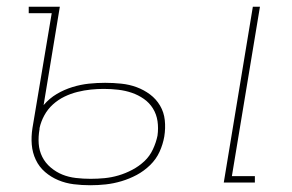

<svg xmlns="http://www.w3.org/2000/svg" viewBox="-20 -540 865 568"><path d="M642 0 728 -520H749L666 -19H734V0ZM247 8Q222 8 198 5Q174 2 152.5 -7Q131 -16 113.5 -31Q96 -46 86 -67Q76 -88 74 -112Q72 -136 76 -161L133 -501H65V-520H157L109 -229Q126 -249 148 -262Q170 -275 194.5 -282.5Q219 -290 243 -292.5Q267 -295 291 -295Q315 -295 339 -292.5Q363 -290 384.5 -282Q406 -274 424 -260.5Q442 -247 453.5 -227.5Q465 -208 467.5 -184.5Q470 -161 466 -136Q462 -113 452 -91Q442 -69 424 -51.5Q406 -34 384.5 -22.5Q363 -11 339.5 -4Q316 3 293 5.5Q270 8 247 8ZM248 -11Q269 -11 289.5 -13Q310 -15 330.5 -21Q351 -27 371 -37.5Q391 -48 407 -63Q423 -78 432.5 -98.5Q442 -119 446 -139Q449 -161 446 -181.5Q443 -202 432.5 -219Q422 -236 405.5 -247.5Q389 -259 370 -265.5Q351 -272 330 -274.5Q309 -277 287 -277Q268 -277 248.5 -275Q229 -273 209 -268Q189 -263 170.5 -254Q152 -245 136.5 -231Q121 -217 111 -198.5Q101 -180 97 -161V-158Q93 -136 94.5 -115Q96 -94 105 -76Q114 -58 130 -44.5Q146 -31 164.5 -23.5Q183 -16 204.5 -13.5Q226 -11 248 -11Z"/></svg>

Font: Iosevka Etoile Thin
Style: Italic
Weight: 100
Italic angle: -9°
Designer: Belleve Invis
Foundry: Belleve Invis
Version: Version 22.1.2; ttfautohint (v1.8.4)